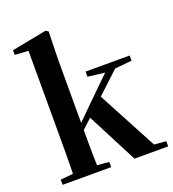

<svg xmlns="http://www.w3.org/2000/svg" viewBox="-146 -931 943 1044"><g transform="rotate(-20 325.5 -409.5)"><path d="M37 0V-30L143 -40H207L318 -30V0ZM109 0Q110 -18 110.5 -47Q111 -76 111.5 -110Q112 -144 112 -176.5Q112 -209 112 -235V-748L34 -753V-780L236 -819L251 -810L247 -651V-241Q247 -213 247 -179.5Q247 -146 247.5 -111Q248 -76 249 -47Q250 -18 251 0ZM178 -176V-220H184L344 -378L506 -536H564ZM453 0 298 -300 392 -387 579 -36 648 -30V0ZM365 -506V-536H620V-506L503 -495L482 -492Z"/></g></svg>

Font: Noto Serif JP ExtraLight
Style: Bold
Weight: 700
Version: Version 2.003-H1;hotconv 1.1.1;makeotfexe 2.6.0